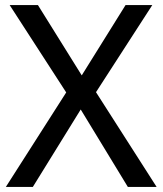

<svg xmlns="http://www.w3.org/2000/svg" viewBox="-20 -734 639 754"><path d="M595 0H482L297 -304L109 0H3L240 -371L18 -714H129L301 -438L473 -714H578L357 -372Z"/></svg>

Font: Noto Sans Kayah Li Medium
Style: Regular
Weight: 500
Designer: Monotype Design Team, Sérgio Martins
Foundry: Monotype Imaging Inc.
Version: Version 2.002; ttfautohint (v1.8.4.7-5d5b)